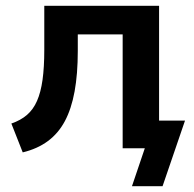

<svg xmlns="http://www.w3.org/2000/svg" viewBox="-20 -509 667 659"><path d="M433 130 477 0H410V-95H615L538 130ZM58 14 19 -85Q51 -96 72.5 -114.5Q94 -133 107 -162.5Q120 -192 126 -235Q132 -278 132 -338V-489H526V0H401V-391H247V-334Q247 -255 236 -195Q225 -135 202.5 -93Q180 -51 144 -24.5Q108 2 58 14Z"/></svg>

Font: Nunito Sans 12pt ExtraLight
Style: Regular
Weight: 200
Designer: Vernon Adams
Foundry: Vernon Adams
Version: Version 3.101;gftools[0.9.27]